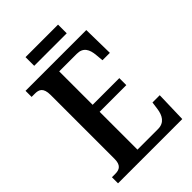

<svg xmlns="http://www.w3.org/2000/svg" viewBox="-245 -946 1048 1048"><g transform="rotate(-45 279.0 -422.0)"><path d="M157 -777H408V-844H157ZM27 0H523L528 -179H472L466 -135C460 -91 440 -55 391 -55H232V-347H438V-401H232V-659H368C417 -659 434 -626 438 -579L442 -535H499L496 -714H27V-667H52C82 -667 108 -659 108 -601V-108C108 -60 86 -47 53 -47H27Z"/></g></svg>

Font: Noto Serif Georgian Condensed SemiBold
Style: Regular
Weight: 600
Width: 3
Designer: Monotype Design Team, Akaki Razmadze
Foundry: Google LLC
Version: Version 2.003